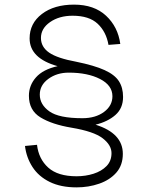

<svg xmlns="http://www.w3.org/2000/svg" viewBox="-20 -746 640 830"><path d="M311 64Q243 64 195 40.5Q147 17 120.5 -24Q94 -65 88 -115L140 -120Q147 -59 188.5 -21.5Q230 16 311 16Q350 16 384.5 5Q419 -6 440.5 -28Q462 -50 462 -84Q462 -119 423.5 -148.5Q385 -178 289 -194Q205 -208 155 -238.5Q105 -269 105 -332Q105 -377 135.5 -411.5Q166 -446 229 -460Q108 -494 108 -580Q108 -645 161 -685.5Q214 -726 300 -726Q387 -726 438.5 -678Q490 -630 500 -556L449 -552Q439 -609 402 -643.5Q365 -678 294 -678Q236 -678 196.5 -650.5Q157 -623 157 -582Q157 -543 192.5 -518.5Q228 -494 310 -479Q388 -463 432 -443Q476 -423 494 -395Q512 -367 512 -327Q512 -278 479 -249Q446 -220 393 -207Q511 -170 511 -81Q511 -32 483 0Q455 32 409 48Q363 64 311 64ZM336 -235Q393 -235 429.5 -262Q466 -289 466 -330Q466 -377 412.5 -404.5Q359 -432 277 -432Q226 -432 189 -405Q152 -378 152 -337Q152 -294 193.5 -264.5Q235 -235 336 -235Z"/></svg>

Font: Geist Mono UltraLight
Style: Regular
Weight: 200
Monospace: yes
Designer: Basement.studio, Andrés Briganti, Mateo Zaragoza
Foundry: Basement.studio, Vercel, Andrés Briganti, Guido Ferreyra, Mateo Zaragoza
Version: Version 1.400; ttfautohint (v1.8.4.7-5d5b)